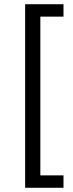

<svg xmlns="http://www.w3.org/2000/svg" viewBox="-20 -720 342 899"><path d="M97.7 -700.2H277.3V-642.1H168.9V101.1H277.3V159.2H97.7Z"/></svg>

Font: Selawik
Style: Regular
Weight: 400
Designer: Aaron Bell
Foundry: Microsoft Corporation
Version: Version 1.01